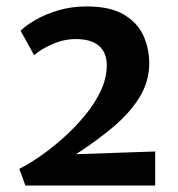

<svg xmlns="http://www.w3.org/2000/svg" viewBox="-20 -977 552 597"><path d="M59 -400 40 -452Q66.5 -465 102 -489.2Q137.5 -513.5 174 -545.8Q210.5 -578 242 -615.5Q273.5 -653 292.8 -693.5Q312 -734 312 -774Q312 -813 288 -834.2Q264 -855.5 215 -855.5Q178 -855.5 141.8 -839.2Q105.5 -823 86 -805.5L44 -881.5Q60.5 -898 91 -915.5Q121.5 -933 162 -945Q202.5 -957 249.5 -957Q323 -957 365.5 -931.5Q408 -906 426 -865.8Q444 -825.5 444 -781Q444 -723.5 413.8 -674.5Q383.5 -625.5 332 -582.2Q280.5 -539 216.5 -497.5L462.5 -506V-400Z"/></svg>

Font: Koeln Type Sans
Style: Bold
Weight: 700
Designer: Eben Sorkin
Foundry: Eben Sorkin
Version: Version 2.001